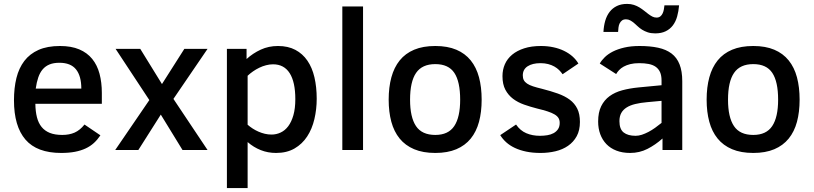

<svg xmlns="http://www.w3.org/2000/svg" viewBox="-20 -760 4123 973"><path d="M159.2 -233.9Q159.7 -195.3 167.2 -165.8Q174.8 -136.2 190.9 -116.5Q207 -96.7 232.7 -86.4Q258.3 -76.2 295.9 -76.2Q331.1 -76.2 358.2 -88.1Q385.3 -100.1 408.2 -128.9L488.8 -74.2Q474.1 -52.2 456.1 -35.6Q438 -19 414.1 -7.8Q390.1 3.4 359.6 9.3Q329.1 15.1 290 15.1Q167.5 15.1 109.1 -52.5Q50.8 -120.1 50.8 -252Q50.8 -314 63.2 -364.5Q75.7 -415 103.3 -451.2Q130.9 -487.3 175.3 -507.1Q219.7 -526.9 284.2 -526.9Q341.3 -526.9 381.6 -509.8Q421.9 -492.7 447.3 -461.4Q472.7 -430.2 484.4 -386.2Q496.1 -342.3 496.1 -289.1V-233.9ZM392.1 -311Q392.1 -375 365.2 -408.4Q338.4 -441.9 280.8 -441.9Q251.5 -441.9 230.7 -433.3Q210 -424.8 196 -408.2Q182.1 -391.6 173.8 -367.2Q165.5 -342.8 161.1 -311Z M904.8 0 794.9 -179.2 681.2 0H564L736.8 -252.9L565.9 -512.2H690.9L800.8 -334L914.1 -512.2H1031.7L858.9 -258.8L1031.7 0Z M1585 -259.8Q1585 -206.1 1573.2 -156.2Q1561.5 -106.4 1536.6 -68.4Q1511.7 -30.3 1472.7 -7.6Q1433.6 15.1 1378.9 15.1Q1337.4 15.1 1301.3 0.7Q1265.1 -13.7 1234.9 -40V192.9H1129.9V-512.2H1229.5V-460.9Q1261.7 -490.2 1301.5 -508.5Q1341.3 -526.9 1388.7 -526.9Q1439.9 -526.9 1476.8 -507.3Q1513.7 -487.8 1537.8 -452.6Q1562 -417.5 1573.5 -368.2Q1585 -318.8 1585 -259.8ZM1476.6 -257.8Q1476.6 -344.2 1448 -389.2Q1419.4 -434.1 1363.8 -434.1Q1346.2 -434.1 1328.4 -429.4Q1310.5 -424.8 1293.9 -416.7Q1277.3 -408.7 1262.2 -398.2Q1247.1 -387.7 1234.9 -376V-127.9Q1246.6 -117.7 1260.5 -108.6Q1274.4 -99.6 1290 -92.8Q1305.7 -85.9 1322.3 -82Q1338.9 -78.1 1356 -78.1Q1380.4 -78.1 1402.3 -88.4Q1424.3 -98.6 1440.7 -120.4Q1457 -142.1 1466.8 -176Q1476.6 -210 1476.6 -257.8Z M1714.8 0V-727.1H1819.8V0Z M2420.9 -254.9Q2420.9 -192.4 2407.5 -142.6Q2394 -92.8 2365.5 -57.6Q2336.9 -22.5 2292.5 -3.7Q2248 15.1 2186 15.1Q2123.5 15.1 2078.6 -3.9Q2033.7 -22.9 2005.1 -58.1Q1976.6 -93.3 1963.1 -143.1Q1949.7 -192.9 1949.7 -254.9Q1949.7 -317.9 1963.4 -368.2Q1977.1 -418.5 2005.6 -453.9Q2034.2 -489.3 2078.9 -508.1Q2123.5 -526.9 2186 -526.9Q2248 -526.9 2292.5 -508.1Q2336.9 -489.3 2365.5 -453.9Q2394 -418.5 2407.5 -368.2Q2420.9 -317.9 2420.9 -254.9ZM2312 -254.9Q2312 -346.2 2282.5 -390.6Q2252.9 -435.1 2186 -435.1Q2119.1 -435.1 2088.6 -390.6Q2058.1 -346.2 2058.1 -254.9Q2058.1 -166 2088.1 -121.1Q2118.2 -76.2 2186 -76.2Q2252 -76.2 2282 -121.1Q2312 -166 2312 -254.9Z M2918.9 -142.1Q2918.9 -99.6 2902.6 -69.8Q2886.2 -40 2858.6 -21Q2831.1 -2 2794.9 6.6Q2758.8 15.1 2719.2 15.1Q2679.2 15.1 2646.7 8.3Q2614.3 1.5 2588.9 -10.5Q2563.5 -22.5 2545.2 -39.1Q2526.9 -55.7 2515.1 -75.2L2595.2 -128.9Q2616.2 -98.1 2647 -85Q2677.7 -71.8 2716.3 -71.8Q2735.4 -71.8 2753.4 -74.7Q2771.5 -77.6 2785.4 -85.2Q2799.3 -92.8 2807.9 -105.5Q2816.4 -118.2 2816.4 -137.2Q2816.4 -151.9 2810.1 -162.1Q2803.7 -172.4 2790 -180.4Q2776.4 -188.5 2754.6 -195.6Q2732.9 -202.6 2702.1 -210Q2667.5 -218.8 2635.7 -230Q2604 -241.2 2579.8 -259.5Q2555.7 -277.8 2541 -305.4Q2526.4 -333 2526.4 -374Q2526.4 -406.7 2538.6 -434.6Q2550.8 -462.4 2575.4 -482.9Q2600.1 -503.4 2636.5 -515.1Q2672.9 -526.9 2721.2 -526.9Q2754.9 -526.9 2784.4 -520.5Q2814 -514.2 2838.1 -502.4Q2862.3 -490.7 2880.9 -474.4Q2899.4 -458 2911.1 -438L2831.1 -383.8Q2823.7 -394.5 2813.5 -404.8Q2803.2 -415 2789.3 -422.9Q2775.4 -430.7 2758.1 -435.3Q2740.7 -439.9 2719.2 -439.9Q2678.2 -439.9 2653.8 -424.1Q2629.4 -408.2 2629.4 -377.9Q2629.4 -363.8 2634.5 -354Q2639.6 -344.2 2651.1 -336.4Q2662.6 -328.6 2681.2 -322.5Q2699.7 -316.4 2726.1 -310.1Q2770.5 -298.8 2806.4 -286.1Q2842.3 -273.4 2867.2 -254.9Q2892.1 -236.3 2905.5 -209.2Q2918.9 -182.1 2918.9 -142.1Z M3337.4 0V-58.1Q3301.3 -25.9 3261 -5.4Q3220.7 15.1 3173.3 15.1Q3134.3 15.1 3104 3.4Q3073.7 -8.3 3053.2 -29.5Q3032.7 -50.8 3022 -79.8Q3011.2 -108.9 3011.2 -144Q3011.2 -190.4 3026.6 -221.7Q3042 -252.9 3069.1 -272.7Q3096.2 -292.5 3133.5 -302.5Q3170.9 -312.5 3215.3 -316.9L3332.5 -328.1V-352.1Q3332.5 -377.4 3325 -394.3Q3317.4 -411.1 3303 -421.4Q3288.6 -431.6 3267.3 -435.8Q3246.1 -439.9 3219.2 -439.9Q3193.4 -439.9 3174.1 -435.1Q3154.8 -430.2 3140.6 -422.4Q3126.5 -414.6 3117.2 -404.5Q3107.9 -394.5 3102.5 -384.8L3019.5 -438Q3028.8 -454.6 3045.2 -470.5Q3061.5 -486.3 3085.9 -498.8Q3110.4 -511.2 3143.8 -519Q3177.2 -526.9 3221.2 -526.9Q3274.9 -526.9 3315.4 -518.1Q3356 -509.3 3383.1 -488.8Q3410.2 -468.3 3423.8 -433.8Q3437.5 -399.4 3437.5 -348.1V0ZM3332.5 -249 3259.3 -242.2Q3225.6 -239.3 3199.5 -232.9Q3173.3 -226.6 3155.5 -215.3Q3137.7 -204.1 3128.4 -187.3Q3119.1 -170.4 3119.1 -146Q3119.1 -105.5 3140.6 -88.6Q3162.1 -71.8 3201.2 -71.8Q3216.3 -71.8 3232.7 -77.1Q3249 -82.5 3265.9 -91.3Q3282.7 -100.1 3299.6 -112.1Q3316.4 -124 3332.5 -137.2ZM3038.1 -598.1Q3039.6 -628.4 3047.1 -654.5Q3054.7 -680.7 3069.3 -699.7Q3084 -718.8 3106 -729.5Q3127.9 -740.2 3158.2 -740.2Q3177.2 -740.2 3192.6 -735.1Q3208 -730 3220.7 -722.2Q3233.4 -714.4 3244.4 -705.6Q3255.4 -696.8 3265.6 -689Q3275.9 -681.2 3285.9 -676Q3295.9 -670.9 3307.1 -670.9Q3318.8 -670.9 3326.2 -676.8Q3333.5 -682.6 3337.9 -691.9Q3342.3 -701.2 3344.2 -711.9Q3346.2 -722.7 3347.2 -732.9H3421.4Q3418.9 -702.6 3411.6 -676.5Q3404.3 -650.4 3389.9 -631.3Q3375.5 -612.3 3353.5 -601.6Q3331.5 -590.8 3300.3 -590.8Q3278.8 -590.8 3262.7 -596.2Q3246.6 -601.6 3234.1 -609.4Q3221.7 -617.2 3211.9 -626.5Q3202.1 -635.7 3192.9 -643.6Q3183.6 -651.4 3173.8 -656.7Q3164.1 -662.1 3152.3 -662.1Q3139.6 -662.1 3132.1 -656.2Q3124.5 -650.4 3120.1 -641.4Q3115.7 -632.3 3114.3 -620.8Q3112.8 -609.4 3112.3 -598.1Z M4032.2 -254.9Q4032.2 -192.4 4018.8 -142.6Q4005.4 -92.8 3976.8 -57.6Q3948.2 -22.5 3903.8 -3.7Q3859.4 15.1 3797.4 15.1Q3734.9 15.1 3689.9 -3.9Q3645 -22.9 3616.5 -58.1Q3587.9 -93.3 3574.5 -143.1Q3561 -192.9 3561 -254.9Q3561 -317.9 3574.7 -368.2Q3588.4 -418.5 3616.9 -453.9Q3645.5 -489.3 3690.2 -508.1Q3734.9 -526.9 3797.4 -526.9Q3859.4 -526.9 3903.8 -508.1Q3948.2 -489.3 3976.8 -453.9Q4005.4 -418.5 4018.8 -368.2Q4032.2 -317.9 4032.2 -254.9ZM3923.3 -254.9Q3923.3 -346.2 3893.8 -390.6Q3864.3 -435.1 3797.4 -435.1Q3730.5 -435.1 3700 -390.6Q3669.4 -346.2 3669.4 -254.9Q3669.4 -166 3699.5 -121.1Q3729.5 -76.2 3797.4 -76.2Q3863.3 -76.2 3893.3 -121.1Q3923.3 -166 3923.3 -254.9Z"/></svg>

Font: Lorenzo Sans Medium
Style: Regular
Weight: 500
Foundry: Intel Corporation
Version: Version 1.00; ttfautohint (v1.5)